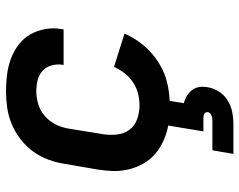

<svg xmlns="http://www.w3.org/2000/svg" viewBox="-99 -479 798 640"><g transform="rotate(-90 300.0 -159.0)"><path d="M269 8Q244 8 220 5.5Q196 3 173 -4.5Q150 -12 130 -24Q110 -36 94.5 -53Q79 -70 69 -91Q59 -112 54 -135.5Q49 -159 50 -183.5Q51 -208 55 -233L74 -343Q78 -370 88 -397Q98 -424 115 -447.5Q132 -471 156 -489.5Q180 -508 206.5 -519Q233 -530 261 -534Q289 -538 316 -538Q344 -538 371.5 -534.5Q399 -531 424.5 -521.5Q450 -512 471 -496Q492 -480 505 -457.5Q518 -435 523 -407.5Q528 -380 523 -353Q523 -351 522.5 -349.5Q522 -348 522 -346H403Q403 -347 403.5 -347.5Q404 -348 404 -349Q407 -368 402 -386Q397 -404 384 -416Q371 -428 353 -432.5Q335 -437 316 -437Q294 -437 271.5 -430Q249 -423 231.5 -407Q214 -391 204 -370Q194 -349 191 -327L173 -217Q169 -193 171.5 -169Q174 -145 187 -127Q200 -109 222.5 -101Q245 -93 269 -93Q289 -93 308.5 -98Q328 -103 345.5 -114.5Q363 -126 376 -143Q389 -160 397 -178L508 -143Q493 -108 468 -78.5Q443 -49 410 -28.5Q377 -8 341 0Q305 8 269 8ZM107 220 119 150H219Q227 150 236 146.5Q245 143 246 135Q246 135 246 135Q246 135 246 135Q247 131 245 127.5Q243 124 239.5 122.5Q236 121 232 120.5Q228 120 224 120H182L202 0H285L276 55Q289 58 300.5 65Q312 72 320 82.5Q328 93 330 107Q332 121 329 135Q326 154 314.5 172Q303 190 285 201Q267 212 247 216Q227 220 207 220Z"/></g></svg>

Font: Iosevka Curly Extended
Style: Bold Italic
Weight: 700
Width: 7
Italic angle: -9°
Monospace: yes
Designer: Belleve Invis
Foundry: Belleve Invis
Version: Version 11.1.0; ttfautohint (v1.8.3)